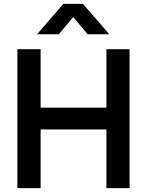

<svg xmlns="http://www.w3.org/2000/svg" viewBox="-20 -975 762 995"><path d="M70 0H190.5V-304H531.5V0H651.5V-720H531.5V-417H190.5V-720H70ZM172 -797.5H284.5L359.5 -886.5L434 -797.5H546.5L410 -955H308.5Z"/></svg>

Font: Manrope
Style: Bold
Weight: 700
Designer: Mikhail Sharanda
Foundry: Mikhail Sharanda
Version: Version 4.505;FEAKit 1.0